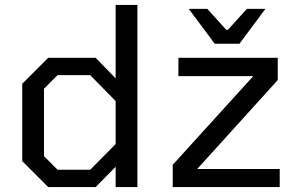

<svg xmlns="http://www.w3.org/2000/svg" viewBox="-20 -757 1211 777"><path d="M175 0 70 -105V-418L175 -523H367L448 -440V-737H536V0H448V-82L367 0ZM849 -580 744 -721H819L896 -636H902L979 -721H1054L949 -580ZM679 0V-90L1005 -449H702V-523H1104V-433L778 -73H1112V0ZM345 -70 448 -174V-348L345 -453H213L158 -398V-125L213 -70Z"/></svg>

Font: Tomorrow
Style: Regular
Weight: 400
Designer: Tony de Marco, Monica Rizzolli
Foundry: Just in Type
Version: Version 2.002